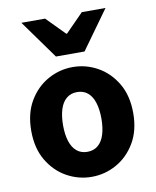

<svg xmlns="http://www.w3.org/2000/svg" viewBox="-85 -819 726 896"><g transform="rotate(-10 277.5 -370.5)"><path d="M277.5 12Q214.9 12 159.8 -18.7Q104.7 -49.4 70.3 -107.5Q35.9 -165.6 35.9 -247.8Q35.9 -330.5 70.3 -388.6Q104.7 -446.7 159.8 -477.4Q214.9 -508.1 277.5 -508.1Q340.4 -508.1 395.3 -477.4Q450.3 -446.7 484.7 -388.6Q519.1 -330.5 519.1 -247.8Q519.1 -165.6 484.7 -107.5Q450.3 -49.4 395.3 -18.7Q340.4 12 277.5 12ZM277.5 -106.5Q307.9 -106.5 328.3 -123.9Q348.6 -141.2 358.5 -173.1Q368.4 -205 368.4 -247.8Q368.4 -290.8 358.5 -322.8Q348.6 -354.9 328.3 -372.2Q307.9 -389.6 277.5 -389.6Q247.3 -389.6 226.9 -372.2Q206.4 -354.9 196.5 -322.8Q186.6 -290.8 186.6 -247.8Q186.6 -205 196.5 -173.1Q206.4 -141.2 226.9 -123.9Q247.3 -106.5 277.5 -106.5ZM209.7 -570 78.1 -753H190.5L275.5 -666.6H279.5L364.5 -753H476.9L345.2 -570Z"/></g></svg>

Font: Mada
Style: Regular
Weight: 400
Designer: Khaled Hosny
Version: Version 1.5